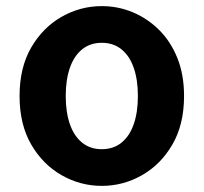

<svg xmlns="http://www.w3.org/2000/svg" viewBox="-20 -594 666 628"><path d="M313 14Q243 14 181.5 -21Q120 -56 82 -121.5Q44 -187 44 -280Q44 -373 82 -438.5Q120 -504 181.5 -539Q243 -574 313 -574Q366 -574 414 -554Q462 -534 500 -496.5Q538 -459 560 -404.5Q582 -350 582 -280Q582 -187 544 -121.5Q506 -56 444.5 -21Q383 14 313 14ZM313 -106Q351 -106 377.5 -127.5Q404 -149 417.5 -188Q431 -227 431 -280Q431 -333 417.5 -372Q404 -411 377.5 -432.5Q351 -454 313 -454Q275 -454 248.5 -432.5Q222 -411 208.5 -372Q195 -333 195 -280Q195 -227 208.5 -188Q222 -149 248.5 -127.5Q275 -106 313 -106Z"/></svg>

Font: Noto Sans TC Thin
Style: Bold
Weight: 700
Version: Version 2.004-H2;hotconv 1.0.118;makeotfexe 2.5.65603